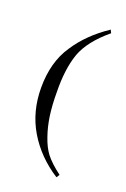

<svg xmlns="http://www.w3.org/2000/svg" viewBox="-73 -277 232 354"><g transform="rotate(20 43.5 -100.0)"><path d="M87 39Q67 24 57 11Q48 -1 42 -19Q36 -36 33 -56Q30 -77 30 -102Q29 -148 40 -179Q51 -209 87 -239L84 -245Q45 -219 23 -185Q0 -151 0 -101Q0 -54 22 -17Q44 20 83 45Z"/></g></svg>

Font: Bravura Text
Style: Regular
Weight: 400
Designer: Daniel Spreadbury et al.
Foundry: Steinberg Media Technologies GmbH
Version: Version 1.393